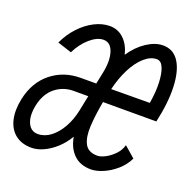

<svg xmlns="http://www.w3.org/2000/svg" viewBox="-146 -748 875 878"><g transform="rotate(20 291.5 -309.0)"><path d="M96 14Q48 14 17 -10.5Q-14 -35 -24.2 -78.8Q-34.5 -122.5 -22.5 -180Q-3.5 -267.5 56.8 -315.5Q117 -363.5 199.5 -363.5H274.5L286.5 -421Q299 -481.5 286 -522.2Q273 -563 238 -563Q207.5 -563 173.2 -533.5Q139 -504 116.5 -458L47.5 -480.5Q69 -526.5 100.8 -560.2Q132.5 -594 169.8 -613Q207 -632 244 -632Q284.5 -632 313 -604.2Q341.5 -576.5 351.5 -531.5Q383.5 -578.5 424.2 -605.2Q465 -632 503 -632Q553.5 -632 580.8 -589.2Q608 -546.5 611.2 -470.5Q614.5 -394.5 592 -294.5H332.5Q319.5 -225 316.8 -171Q314 -117 330.5 -86Q347 -55 391.5 -55Q408 -55 430.2 -66.8Q452.5 -78.5 472 -98.8Q491.5 -119 498.5 -145L551.5 -99Q535 -64.5 505.5 -39Q476 -13.5 443.8 0.2Q411.5 14 385 14Q332.5 14 301 -17Q269.5 -48 261 -100Q240.5 -65 212.5 -39.5Q184.5 -14 154 0Q123.5 14 96 14ZM102 -55Q134 -55 162.8 -76.5Q191.5 -98 213.2 -136Q235 -174 245 -223L260 -296.5H189.5Q138 -296.5 99.2 -265Q60.5 -233.5 48 -172Q38 -120 53 -87.5Q68 -55 102 -55ZM347.5 -363 535 -364Q544.5 -421 542.5 -465.8Q540.5 -510.5 529.2 -536.8Q518 -563 497 -563Q467 -563 437.2 -536.8Q407.5 -510.5 384.2 -465.2Q361 -420 347.5 -363Z"/></g></svg>

Font: Victor Mono Thin
Style: Italic
Weight: 100
Italic angle: -12°
Monospace: yes
Designer: Rune Bjørnerås
Version: Version 1.561;gftools[0.9.30]